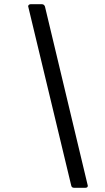

<svg xmlns="http://www.w3.org/2000/svg" viewBox="-20 -783 499 914"><path d="M333 111Q321 111 319 100L115 -749L114 -753Q114 -757 117.5 -760Q121 -763 126 -763H179Q190 -763 194 -752L397 97L398 101Q398 111 386 111Z"/></svg>

Font: Open Sauce Two Medium Italic
Style: Regular
Weight: 500
Italic angle: -10°
Designer: Alfredo Marco Pradil
Foundry: Creative Sauce Fz LLC
Version: Version 1.477